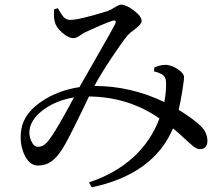

<svg xmlns="http://www.w3.org/2000/svg" viewBox="-20 -753 938 820"><path d="M372 47 360 26Q472 -11 550 -82Q625 -151 661 -247Q530 -339 360 -341Q348 -316 322 -262Q264 -143 247 -118Q223 -80 200 -64Q175 -46 142 -46Q104 -46 82 -97Q62 -145 71 -200Q82 -269 158 -320Q227 -367 320 -381V-382Q339 -416 389 -503Q458 -623 470 -647Q482 -671 459 -664Q426 -653 341 -614Q336 -611 327 -605Q306 -590 295 -590Q272 -590 245 -614Q219 -637 214 -660Q209 -675 211 -713L227 -718Q229 -715 233 -708Q245 -687 252 -680Q264 -668 280 -668Q319 -668 440 -706Q456 -712 474 -724Q489 -733 497 -733Q519 -733 552 -708Q585 -683 585 -663Q585 -650 557 -629Q536 -614 526 -603Q503 -576 457.5 -507.5Q412 -439 383 -386Q538 -386 682 -317Q691 -368 689 -403Q688 -425 674 -434Q660 -443 638 -448L639 -465Q667 -477 692 -476Q717 -473 741.5 -456Q766 -439 766 -423Q766 -412 762 -388Q760 -375 759 -368Q759 -366 758 -360Q750 -313 743 -284Q807 -245 839 -213Q866 -186 866 -149Q864 -116 833 -116Q822 -116 807 -127Q798 -134 775 -155Q742 -186 719 -205Q636 -9 372 47ZM142 -126Q159 -126 172 -137Q183 -145 199 -169Q225 -205 296 -337Q224 -325 171.5 -288.5Q119 -252 108 -208Q101 -180 112.5 -153Q124 -126 142 -126Z"/></svg>

Font: GenRyuMin TW M
Style: Regular
Weight: 500
Version: Version 1.501;PS 1;hotconv 16.6.51;makeotf.lib2.5.65220